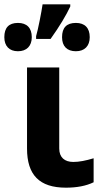

<svg xmlns="http://www.w3.org/2000/svg" viewBox="-47 -858 474 888"><path d="M258 10C308 10 351 2 386 -15V-126C350 -115 319 -109 292 -109C252 -109 227 -130 227 -171V-546H78V-171C78 -49 135 10 258 10ZM36 -621C76 -621 100 -645 100 -686C100 -729 77 -752 36 -752C-6 -752 -27 -730 -27 -686C-27 -645 -4 -621 36 -621ZM304 -621C344 -621 368 -645 368 -686C368 -729 345 -752 304 -752C261 -752 240 -730 240 -686C240 -644 263 -621 304 -621ZM120 -691V-678H187C229 -737 259 -787 278 -828V-838H150C145 -803 129 -721 120 -691Z"/></svg>

Font: Passageway
Style: Regular
Weight: 700
Foundry: Ascender Corporation
Version: Version 1.11